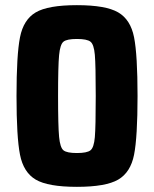

<svg xmlns="http://www.w3.org/2000/svg" viewBox="-20 -716 597 744"><path d="M44 -344Q44 -503 57.5 -571.5Q71 -640 118.5 -668Q166 -696 278 -696Q390 -696 438 -668Q486 -640 499.5 -571.5Q513 -503 513 -344Q513 -185 499.5 -116.5Q486 -48 438 -20Q390 8 278 8Q166 8 118.5 -20Q71 -48 57.5 -116.5Q44 -185 44 -344ZM351 -344Q351 -463 347.5 -503.5Q344 -544 330.5 -554.5Q317 -565 278 -565Q239 -565 226 -554.5Q213 -544 209 -502.5Q205 -461 205 -344Q205 -227 209 -185.5Q213 -144 226 -133.5Q239 -123 278 -123Q317 -123 330.5 -133.5Q344 -144 347.5 -184.5Q351 -225 351 -344Z"/></svg>

Font: Saira Semi Condensed
Style: Bold
Weight: 700
Width: 4
Designer: Hector Gatti with collaboration of the Omnibus-Type team
Foundry: Omnibus-Type
Version: Version 1.001; ttfautohint (v1.8)